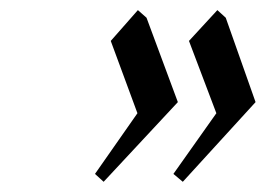

<svg xmlns="http://www.w3.org/2000/svg" viewBox="-20 -477 526 380"><path d="M168 -132.8 252 -252.9 199.2 -396 252.9 -457 270 -441.9 332 -274.9 185.1 -117.2ZM323.2 -132.8 408.2 -252.9 354 -396 410.2 -457 426.8 -441.9 485.8 -274.9 341.8 -117.2Z"/></svg>

Font: Dehuti Alt
Style: Italic
Weight: 400
Version: Version 1.2